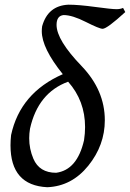

<svg xmlns="http://www.w3.org/2000/svg" viewBox="-20 -782 550 812"><path d="M217.3 -51.3Q306.6 -63 335.4 -189Q339.8 -217.8 339.8 -244.6Q339.8 -355.5 268.1 -436.5Q140.6 -389.6 106.9 -237.8Q103.5 -217.3 103.5 -197.3Q103.5 -152.3 121.1 -110.8Q146.5 -51.3 217.3 -51.3ZM180.2 9.8Q24.4 2.4 24.4 -167.5Q24.4 -188 26.9 -210.9Q65.4 -389.2 245.6 -468.3Q156.7 -578.6 156.7 -649.9Q156.7 -660.6 158.2 -670.9Q182.6 -758.3 269.5 -762.2Q312.5 -762.2 382.1 -752.7Q451.7 -743.2 473.1 -743.2Q488.3 -743.2 500.5 -748.5L509.8 -731Q433.1 -660.6 414.1 -660.2Q400.4 -660.2 343 -689.2Q285.6 -718.3 249 -718.3Q219.2 -715.3 219.2 -676.8Q219.2 -612.3 325.7 -502Q423.3 -399.9 423.3 -273.4Q423.3 -168 353.5 -81.3Q283.7 5.4 180.2 9.8Z"/></svg>

Font: Kelvinch
Style: Italic
Weight: 400
Italic angle: -10°
Designer: Paul James Miller
Foundry: High-Logic / Made with FontCreator
Version: Version 3.40;July 22, 2017;FontCreator 11.0.0.2388 64-bit